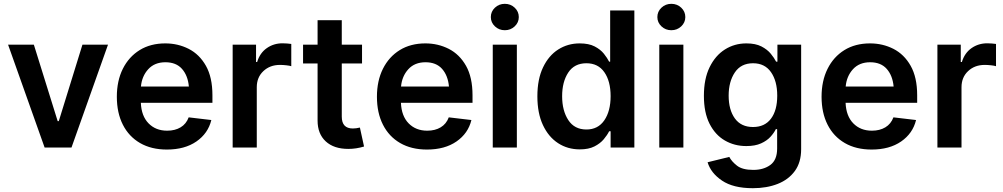

<svg xmlns="http://www.w3.org/2000/svg" viewBox="-20 -783 5325 1019"><path d="M553.2 -545.9 359.4 0H216.8L22.9 -545.9H159.7L286.1 -140.1H292L417.5 -545.9Z M865.7 10.7Q783.2 10.7 723.6 -23.7Q664.1 -58.1 632.1 -121.1Q600.1 -184.1 600.1 -269.5Q600.1 -354 631.8 -417.7Q663.6 -481.4 721.2 -517.1Q778.8 -552.7 857.4 -552.7Q924.3 -552.7 981.4 -523.7Q1038.6 -494.6 1073 -433.6Q1107.4 -372.6 1107.4 -277.3V-237.3H727.5Q730.5 -167 768.6 -128.2Q806.6 -89.4 867.2 -89.4Q908.7 -89.4 938.5 -107.2Q968.3 -125 981.4 -160.2L1101.6 -146Q1084.5 -75.2 1022.5 -32.2Q960.4 10.7 865.7 10.7ZM728 -323.7H982.4Q977.1 -382.3 945.8 -417.5Q914.6 -452.6 857.9 -452.6Q800.3 -452.6 766.6 -415.5Q732.9 -378.4 728 -323.7Z M1214.8 0V-545.9H1338.9V-454.1H1344.7Q1359.4 -502 1396 -527.6Q1432.6 -553.2 1479.5 -553.2Q1490.2 -553.2 1503.4 -552.2Q1516.6 -551.3 1525.9 -549.8V-431.6Q1517.1 -434.6 1499.5 -436.5Q1481.9 -438.5 1465.8 -438.5Q1412.6 -438.5 1377.7 -405.5Q1342.8 -372.6 1342.8 -320.3V0Z M1901.4 -545.9V-446.3H1793.9V-164.1Q1793.9 -101.1 1852.5 -101.1Q1870.1 -101.1 1890.1 -106L1912.1 -5.4Q1870.6 7.3 1828.6 7.3Q1752 7.3 1708.7 -32.7Q1665.5 -72.8 1665.5 -143.1V-446.3H1588.4V-545.9H1665.5V-675.8H1793.9V-545.9Z M2246.1 10.7Q2163.6 10.7 2104 -23.7Q2044.4 -58.1 2012.5 -121.1Q1980.5 -184.1 1980.5 -269.5Q1980.5 -354 2012.2 -417.7Q2043.9 -481.4 2101.6 -517.1Q2159.2 -552.7 2237.8 -552.7Q2304.7 -552.7 2361.8 -523.7Q2418.9 -494.6 2453.4 -433.6Q2487.8 -372.6 2487.8 -277.3V-237.3H2107.9Q2110.8 -167 2148.9 -128.2Q2187 -89.4 2247.6 -89.4Q2289.1 -89.4 2318.8 -107.2Q2348.6 -125 2361.8 -160.2L2481.9 -146Q2464.8 -75.2 2402.8 -32.2Q2340.8 10.7 2246.1 10.7ZM2108.4 -323.7H2362.8Q2357.4 -382.3 2326.2 -417.5Q2294.9 -452.6 2238.3 -452.6Q2180.7 -452.6 2147 -415.5Q2113.3 -378.4 2108.4 -323.7Z M2595.2 0V-545.9H2723.1V0ZM2659.2 -622.6Q2628.4 -622.6 2606.7 -643.1Q2585 -663.6 2585 -692.4Q2585 -721.7 2606.7 -742.2Q2628.4 -762.7 2659.2 -762.7Q2689.9 -762.7 2711.7 -742.2Q2733.4 -721.7 2733.4 -692.4Q2733.4 -663.6 2711.7 -643.1Q2689.9 -622.6 2659.2 -622.6Z M3057.1 9.8Q2992.7 9.8 2941.9 -23.2Q2891.1 -56.2 2861.6 -119.1Q2832 -182.1 2832 -272Q2832 -362.8 2862.1 -425.5Q2892.1 -488.3 2942.9 -520.5Q2993.7 -552.7 3056.6 -552.7Q3105 -552.7 3136 -536.6Q3167 -520.5 3185.1 -497.8Q3203.1 -475.1 3212.9 -455.6H3218.3V-727.5H3346.7V0H3220.7V-86.4H3212.9Q3203.1 -66.4 3184.3 -43.9Q3165.5 -21.5 3134.8 -5.9Q3104 9.8 3057.1 9.8ZM3092.3 -95.7Q3153.8 -95.7 3187.3 -144.5Q3220.7 -193.4 3220.7 -272.5Q3220.7 -352.1 3187.5 -399.7Q3154.3 -447.3 3092.3 -447.3Q3028.3 -447.3 2995.8 -397.9Q2963.4 -348.6 2963.4 -272.5Q2963.4 -195.8 2996.1 -145.8Q3028.8 -95.7 3092.3 -95.7Z M3479 0V-545.9H3606.9V0ZM3543 -622.6Q3512.2 -622.6 3490.5 -643.1Q3468.8 -663.6 3468.8 -692.4Q3468.8 -721.7 3490.5 -742.2Q3512.2 -762.7 3543 -762.7Q3573.7 -762.7 3595.5 -742.2Q3617.2 -721.7 3617.2 -692.4Q3617.2 -663.6 3595.5 -643.1Q3573.7 -622.6 3543 -622.6Z M3975.6 215.8Q3871.6 215.8 3812 175.5Q3752.4 135.3 3735.4 78.1L3850.6 49.8Q3862.8 73.7 3891.4 96.2Q3919.9 118.7 3978 118.7Q4032.7 118.7 4068.6 92.3Q4104.5 65.9 4104.5 5.4V-97.7H4097.7Q4087.9 -77.6 4069.1 -56.9Q4050.3 -36.1 4019 -22Q3987.8 -7.8 3940.9 -7.8Q3877.9 -7.8 3826.9 -37.4Q3775.9 -66.9 3745.8 -126.2Q3715.8 -185.5 3715.8 -274.4Q3715.8 -364.3 3746.1 -426.3Q3776.4 -488.3 3827.4 -520.5Q3878.4 -552.7 3941.4 -552.7Q3989.7 -552.7 4021 -536.6Q4052.2 -520.5 4070.8 -497.8Q4089.4 -475.1 4099.1 -455.6H4106V-545.9H4231.9V8.8Q4231.9 78.6 4198.5 124.5Q4165 170.4 4107.2 193.1Q4049.3 215.8 3975.6 215.8ZM3976.6 -108.9Q4038.6 -108.9 4071.8 -153.1Q4105 -197.3 4105 -275.4Q4105 -352.5 4072 -399.9Q4039.1 -447.3 3976.6 -447.3Q3912.6 -447.3 3879.9 -398.4Q3847.2 -349.6 3847.2 -275.4Q3847.2 -200.2 3880.1 -154.5Q3913.1 -108.9 3976.6 -108.9Z M4606 10.7Q4523.4 10.7 4463.9 -23.7Q4404.3 -58.1 4372.3 -121.1Q4340.3 -184.1 4340.3 -269.5Q4340.3 -354 4372.1 -417.7Q4403.8 -481.4 4461.4 -517.1Q4519 -552.7 4597.7 -552.7Q4664.6 -552.7 4721.7 -523.7Q4778.8 -494.6 4813.2 -433.6Q4847.7 -372.6 4847.7 -277.3V-237.3H4467.8Q4470.7 -167 4508.8 -128.2Q4546.9 -89.4 4607.4 -89.4Q4648.9 -89.4 4678.7 -107.2Q4708.5 -125 4721.7 -160.2L4841.8 -146Q4824.7 -75.2 4762.7 -32.2Q4700.7 10.7 4606 10.7ZM4468.3 -323.7H4722.7Q4717.3 -382.3 4686 -417.5Q4654.8 -452.6 4598.1 -452.6Q4540.5 -452.6 4506.8 -415.5Q4473.1 -378.4 4468.3 -323.7Z M4955.1 0V-545.9H5079.1V-454.1H5085Q5099.6 -502 5136.2 -527.6Q5172.9 -553.2 5219.7 -553.2Q5230.5 -553.2 5243.7 -552.2Q5256.8 -551.3 5266.1 -549.8V-431.6Q5257.3 -434.6 5239.7 -436.5Q5222.2 -438.5 5206.1 -438.5Q5152.8 -438.5 5117.9 -405.5Q5083 -372.6 5083 -320.3V0Z"/></svg>

Font: Inter Semi Bold
Style: Regular
Weight: 600
Designer: Rasmus Andersson
Foundry: rsms
Version: Version 4.000;git-e0f93cc